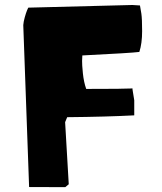

<svg xmlns="http://www.w3.org/2000/svg" viewBox="-20 -753 651 773"><path d="M256.8 -11.2 242.7 0.5 97.2 0 73.7 -651.9Q74.7 -665.5 79.6 -683.1Q84.5 -700.7 88.9 -711.4L93.8 -722.2L512.7 -732.9L543.5 -731Q545.9 -718.8 549.1 -698.2Q552.2 -677.7 552.2 -627.9Q552.2 -578.1 541 -543.9Q508.3 -539.6 311.5 -529.8Q311 -521.5 310.5 -507.6Q310.1 -493.7 313.7 -457.8Q317.4 -421.9 327.1 -395L453.6 -395.5Q457.5 -395.5 463.6 -395.8Q469.7 -396 482.9 -396.2Q496.1 -396.5 504.9 -396.7Q513.7 -397 513.2 -397.5Q512.7 -397.9 514.6 -385.7Q516.6 -373.5 518.6 -361.3L520.5 -349.1V-288.6Q409.2 -282.7 250.5 -281.2L242.2 -261.2Z"/></svg>

Font: Noot
Style: Regular
Weight: 400
Designer: Amos Jerbi
Foundry: Amos Jerbi
Version: Version 1.000;PS 001.001;hotconv 1.0.56